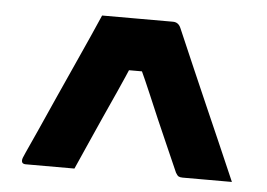

<svg xmlns="http://www.w3.org/2000/svg" viewBox="-38 -797 675 486"><g transform="rotate(5 300.0 -554.0)"><path d="M203 -750Q249 -750 293.5 -750Q338 -750 383 -750Q390 -750 395 -746.5Q400 -743 403 -736Q426 -683 446 -636.5Q466 -590 485 -547Q504 -504 524 -458Q544 -412 567 -359Q537 -359 505 -359Q473 -359 442 -359Q435 -359 431.5 -361Q428 -363 424 -370Q407 -409 393 -440.5Q379 -472 366.5 -501Q354 -530 340.5 -562Q327 -594 309 -633L335 -618H254L294 -644Q275 -599 258.5 -562.5Q242 -526 227.5 -494Q213 -462 198.5 -429Q184 -396 167 -358H43Q40 -358 37.5 -359Q35 -360 34 -362Q33 -364 33 -367Q33 -370 34.5 -374Q36 -378 41 -389Q49 -406 66 -444Q83 -482 106 -533.5Q129 -585 154.5 -641Q180 -697 203 -750Z"/></g></svg>

Font: RecMonoLinear Nerd Font Mono
Style: Bold
Weight: 700
Monospace: yes
Version: Version 1.085; ttfautohint (v1.8.4.7-5d5b);Nerd Fonts 3.2.1